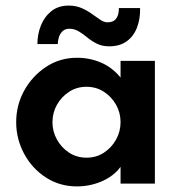

<svg xmlns="http://www.w3.org/2000/svg" viewBox="-20 -658 638 688"><path d="M256 10Q194 10 144.5 -22Q95 -54 66.5 -107Q38 -160 38 -220Q38 -281 66.5 -333Q95 -385 144.5 -418Q194 -451 256 -451Q302 -451 342.5 -433.5Q383 -416 412 -380V-440H535V0H412V-60Q395 -37 370 -21.5Q345 -6 315.5 2Q286 10 256 10ZM290 -93Q325 -93 352.5 -111Q380 -129 396 -158Q412 -187 412 -220Q412 -254 396 -282.5Q380 -311 352.5 -329Q325 -347 290 -347Q255 -347 227.5 -329Q200 -311 184 -282.5Q168 -254 168 -220Q168 -187 184 -158Q200 -129 227.5 -111Q255 -93 290 -93ZM371 -492Q346 -492 327 -501.5Q308 -511 292.5 -524Q277 -537 261.5 -546Q246 -555 228 -555Q213 -555 203.5 -545.5Q194 -536 190.5 -523Q187 -510 187 -500H114Q114 -535 126.5 -566.5Q139 -598 164 -618Q189 -638 226 -638Q252 -638 272.5 -629Q293 -620 309.5 -608Q326 -596 339.5 -587Q353 -578 365 -578Q376 -578 385 -582Q394 -586 400 -597.5Q406 -609 406 -629H482Q483 -591 471 -559.5Q459 -528 434 -510Q409 -492 371 -492Z"/></svg>

Font: Teachers SemiBold
Style: Regular
Weight: 600
Version: Version 1.001